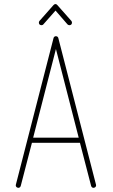

<svg xmlns="http://www.w3.org/2000/svg" viewBox="-20 -926 554 944"><path d="M243 -901 174 -823C170 -818 170 -810 175 -805C181 -801 189 -801 193 -806L253 -874L312 -806C317 -801 325 -801 330 -805C335 -810 335 -818 331 -823L262 -901C260 -904 256 -906 253 -906C249 -906 246 -904 243 -901ZM243 -738 58 -18C56 -11 60 -5 67 -3C74 -1 80 -5 82 -12L137 -224H373L428 -12C430 -5 436 -1 443 -3C450 -5 454 -11 452 -18L267 -738C266 -744 261 -748 255 -748C249 -748 244 -744 243 -738ZM143 -249 255 -685 367 -249Z"/></svg>

Font: LS
Style: Light
Weight: 300
Designer: BSozoo
Foundry: BSozoo
Version: Version 001.000